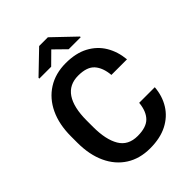

<svg xmlns="http://www.w3.org/2000/svg" viewBox="-257 -1034 1169 1169"><g transform="rotate(-45 327.0 -449.5)"><path d="M483.9 -233.9H618.2Q612.8 -163.1 578.6 -107.9Q544.4 -52.7 483.4 -21.5Q422.4 9.8 335.4 9.8Q246.1 9.8 181.2 -31.7Q116.2 -73.2 81.1 -149.2Q45.9 -225.1 45.9 -328.1V-382.3Q45.9 -485.8 81.8 -561.8Q117.7 -637.7 183.6 -679.4Q249.5 -721.2 338.4 -721.2Q425.3 -721.2 485.1 -689.2Q544.9 -657.2 578.4 -601.6Q611.8 -545.9 618.7 -473.6H484.4Q478.5 -540.5 446 -577.1Q413.6 -613.8 338.4 -613.8Q260.3 -613.8 220.9 -555.2Q181.6 -496.6 181.6 -383.3V-328.1Q181.6 -219.2 217.8 -158.2Q253.9 -97.2 335.4 -97.2Q409.2 -97.2 443.4 -131.8Q477.5 -166.5 483.9 -233.9ZM373 -909.2 514.6 -773.9V-768.1H411.1L335.4 -842.3L260.3 -768.1H158.2V-774.9L297.9 -909.2Z"/></g></svg>

Font: Vazirmatn UI FD SemiBold
Style: Regular
Weight: 600
Designer: Saber Rastikerdar
Foundry: Saber Rastikerdar
Version: Version 33.003